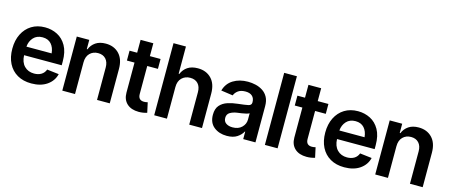

<svg xmlns="http://www.w3.org/2000/svg" viewBox="-47 -1295 4380 1872"><g transform="rotate(15 2143.0 -358.5)"><path d="M289.1 10.7Q207 10.7 147.5 -23.7Q87.9 -58.1 55.9 -121.1Q23.9 -184.1 23.9 -269.5Q23.9 -354 55.7 -417.7Q87.4 -481.4 145 -517.1Q202.6 -552.7 280.8 -552.7Q348.1 -552.7 405 -523.7Q461.9 -494.6 496.6 -433.6Q531.2 -372.6 531.2 -277.3V-237.3H151.4Q153.8 -167 191.9 -128.2Q230 -89.4 291 -89.4Q332.5 -89.4 362.3 -107.2Q392.1 -125 405.3 -160.2L525.4 -146Q508.3 -75.2 446.3 -32.2Q384.3 10.7 289.1 10.7ZM281.7 -452.6Q223.6 -452.6 189.9 -415.5Q156.2 -378.4 151.9 -323.7H406.2Q400.9 -382.3 369.4 -417.5Q337.9 -452.6 281.7 -452.6Z M729 -319.3V0H600.6V-545.9H726.6V-452.6H732.9Q751.5 -498.5 791.5 -525.6Q831.5 -552.7 892.6 -552.7Q977.1 -552.7 1028.3 -499Q1079.6 -445.3 1079.6 -347.2V0H951.2V-327.1Q951.2 -381.8 922.9 -412.8Q894.5 -443.8 844.7 -443.8Q793.9 -443.8 761.5 -411.1Q729 -378.4 729 -319.3Z M1446.3 -545.9V-446.3H1338.4V-164.1Q1338.4 -101.1 1397.5 -101.1Q1414.6 -101.1 1434.6 -106L1456.5 -5.4Q1415.5 7.3 1373 7.3Q1296.9 7.3 1253.4 -32.7Q1210 -72.8 1210 -143.1V-446.3H1133.3V-545.9H1210V-675.8H1338.4V-545.9Z M1656.7 -319.3V0H1528.3V-727.5H1653.8V-452.6H1660.6Q1679.7 -499 1719.7 -525.9Q1759.8 -552.7 1822.8 -552.7Q1907.2 -552.7 1959 -499.3Q2010.7 -445.8 2010.7 -347.2V0H1881.8V-327.1Q1881.8 -382.3 1853.5 -413.1Q1825.2 -443.8 1774.4 -443.8Q1723.1 -443.8 1689.9 -411.1Q1656.7 -378.4 1656.7 -319.3Z M2262.7 11.2Q2184.1 11.2 2131.8 -30.8Q2079.6 -72.8 2079.6 -153.3Q2079.6 -214.8 2109.4 -248.8Q2139.2 -282.7 2186.5 -298.1Q2233.9 -313.5 2286.6 -318.8Q2358.9 -326.7 2390.1 -333.5Q2421.4 -340.3 2421.4 -368.2V-370.6Q2421.4 -410.2 2397.7 -432.1Q2374 -454.1 2329.6 -454.1Q2282.2 -454.1 2254.6 -433.6Q2227.1 -413.1 2217.3 -385.3L2097.7 -402.3Q2118.7 -476.6 2180.7 -514.6Q2242.7 -552.7 2328.6 -552.7Q2367.7 -552.7 2407 -543.5Q2446.3 -534.2 2478.8 -512.9Q2511.2 -491.7 2530.8 -455.6Q2550.3 -419.4 2550.3 -365.2V0H2426.8V-75.2H2422.9Q2405.3 -41 2366 -14.9Q2326.7 11.2 2262.7 11.2ZM2295.4 -83.5Q2354 -83.5 2388.2 -116.9Q2422.4 -150.4 2422.4 -195.8V-259.8Q2414.1 -253.4 2392.1 -248Q2370.1 -242.7 2345.7 -239Q2321.3 -235.4 2304.2 -233.4Q2261.2 -227.1 2232.4 -209.7Q2203.6 -192.4 2203.6 -155.3Q2203.6 -119.6 2229.5 -101.6Q2255.4 -83.5 2295.4 -83.5Z M2773.9 -727.5V0H2645.5V-727.5Z M3140.6 -545.9V-446.3H3032.7V-164.1Q3032.7 -101.1 3091.8 -101.1Q3108.9 -101.1 3128.9 -106L3150.9 -5.4Q3109.9 7.3 3067.4 7.3Q2991.2 7.3 2947.8 -32.7Q2904.3 -72.8 2904.3 -143.1V-446.3H2827.6V-545.9H2904.3V-675.8H3032.7V-545.9Z M3447.8 10.7Q3365.7 10.7 3306.2 -23.7Q3246.6 -58.1 3214.6 -121.1Q3182.6 -184.1 3182.6 -269.5Q3182.6 -354 3214.4 -417.7Q3246.1 -481.4 3303.7 -517.1Q3361.3 -552.7 3439.5 -552.7Q3506.8 -552.7 3563.7 -523.7Q3620.6 -494.6 3655.3 -433.6Q3689.9 -372.6 3689.9 -277.3V-237.3H3310.1Q3312.5 -167 3350.6 -128.2Q3388.7 -89.4 3449.7 -89.4Q3491.2 -89.4 3521 -107.2Q3550.8 -125 3564 -160.2L3684.1 -146Q3667 -75.2 3605 -32.2Q3543 10.7 3447.8 10.7ZM3440.4 -452.6Q3382.3 -452.6 3348.6 -415.5Q3314.9 -378.4 3310.5 -323.7H3564.9Q3559.6 -382.3 3528.1 -417.5Q3496.6 -452.6 3440.4 -452.6Z M3887.7 -319.3V0H3759.3V-545.9H3885.3V-452.6H3891.6Q3910.2 -498.5 3950.2 -525.6Q3990.2 -552.7 4051.3 -552.7Q4135.7 -552.7 4187 -499Q4238.3 -445.3 4238.3 -347.2V0H4109.9V-327.1Q4109.9 -381.8 4081.5 -412.8Q4053.2 -443.8 4003.4 -443.8Q3952.6 -443.8 3920.2 -411.1Q3887.7 -378.4 3887.7 -319.3Z"/></g></svg>

Font: Inter Tight SemiBold
Style: Regular
Weight: 600
Designer: Rasmus Andersson
Foundry: rsms
Version: Version 3.004; ttfautohint (v1.8.4.7-5d5b)